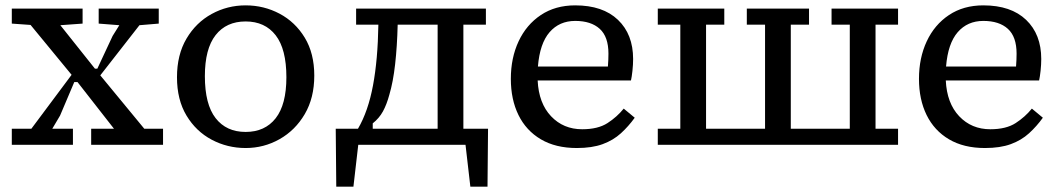

<svg xmlns="http://www.w3.org/2000/svg" viewBox="-20 -540 3955 716"><path d="M348 -452V-508H572V-452L500 -446L354 -259L518 -60H588V0H320V-60H405L269 -234H257L204 -109L175 -60H252V0H24V-60H97L247 -261L94 -447L24 -452V-508H288V-452L205 -446L334 -284H343L400 -406L425 -446Z M896 12Q828 12 769.5 -19Q711 -50 675.5 -109Q640 -168 640 -252Q640 -336 675.5 -396Q711 -456 769.5 -488Q828 -520 896 -520Q964 -520 1022.5 -489Q1081 -458 1116.5 -399.5Q1152 -341 1152 -258Q1152 -175 1116.5 -114.5Q1081 -54 1022.5 -21Q964 12 896 12ZM896 -48Q968 -48 1008 -99Q1048 -150 1048 -252Q1048 -357 1008 -408.5Q968 -460 896 -460Q824 -460 784 -409Q744 -358 744 -256Q744 -151 784 -99.5Q824 -48 896 -48Z M1370 -80V-60H1612V-448H1463Q1461 -367 1453.5 -300.5Q1446 -234 1432 -187Q1422 -150 1408 -124.5Q1394 -99 1370 -80ZM1308 -448V-508H1792V-448H1708V-60H1800L1798 156H1734L1716 0H1316L1298 156H1234L1232 -60H1315Q1353 -125 1371 -221.5Q1389 -318 1391 -448Z M2125 -462Q2066 -462 2029.5 -420Q1993 -378 1986 -292H2247Q2248 -306 2248.5 -317Q2249 -328 2249 -340Q2249 -403 2216.5 -432.5Q2184 -462 2125 -462ZM2131 12Q2052 12 1997 -20.5Q1942 -53 1913.5 -111Q1885 -169 1885 -246Q1885 -324 1914 -386Q1943 -448 1997 -484Q2051 -520 2125 -520Q2228 -520 2284.5 -466Q2341 -412 2341 -320Q2341 -299 2338.5 -276Q2336 -253 2333 -240H1985Q1989 -155 2035 -106.5Q2081 -58 2151 -58Q2210 -58 2245.5 -81Q2281 -104 2306 -135L2347 -101Q2324 -69 2295.5 -43Q2267 -17 2227.5 -2.5Q2188 12 2131 12Z M3081 -448V-508H3329V-448H3245V-60H3329V0H2433V-60H2517V-448H2433V-508H2681V-448H2613V-60H2833V-448H2765V-508H2997V-448H2929V-60H3149V-448Z M3647 -462Q3588 -462 3551.5 -420Q3515 -378 3508 -292H3769Q3770 -306 3770.5 -317Q3771 -328 3771 -340Q3771 -403 3738.5 -432.5Q3706 -462 3647 -462ZM3653 12Q3574 12 3519 -20.5Q3464 -53 3435.5 -111Q3407 -169 3407 -246Q3407 -324 3436 -386Q3465 -448 3519 -484Q3573 -520 3647 -520Q3750 -520 3806.5 -466Q3863 -412 3863 -320Q3863 -299 3860.5 -276Q3858 -253 3855 -240H3507Q3511 -155 3557 -106.5Q3603 -58 3673 -58Q3732 -58 3767.5 -81Q3803 -104 3828 -135L3869 -101Q3846 -69 3817.5 -43Q3789 -17 3749.5 -2.5Q3710 12 3653 12Z"/></svg>

Font: Source Serif 4 Caption
Style: Regular
Weight: 400
Designer: Frank Grießhammer
Foundry: Adobe Systems Incorporated
Version: Version 4.004;hotconv 1.0.117;makeotfexe 2.5.65602